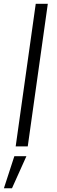

<svg xmlns="http://www.w3.org/2000/svg" viewBox="-88 -770 300 1010"><path d="M-5.5 0 100 -750H163.5L58 0ZM-67.5 220.5 -12.5 51.5H51L-25 220.5Z"/></svg>

Font: Urbanist Light
Style: Italic
Weight: 300
Italic angle: -8°
Designer: Corey Hu
Foundry: Corey Hu
Version: Version 1.330; ttfautohint (v1.8.4.7-5d5b)